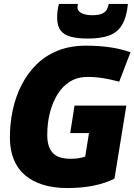

<svg xmlns="http://www.w3.org/2000/svg" viewBox="-20 -941 680 971"><path d="M320 10Q252 10 198 -6.5Q144 -23 106.5 -55Q69 -87 49.5 -135Q30 -183 30 -246Q30 -317 44.5 -384.5Q59 -452 89 -511Q119 -570 164.5 -615Q210 -660 272.5 -685Q335 -710 415 -710Q477 -710 532 -702.5Q587 -695 640 -677L583 -528Q560 -534 534.5 -539.5Q509 -545 481.5 -548.5Q454 -552 422 -552Q373 -552 335 -529Q297 -506 271.5 -465Q246 -424 232.5 -371.5Q219 -319 219 -259Q219 -225 227 -202Q235 -179 250 -164.5Q265 -150 287.5 -144Q310 -138 339 -138Q362 -138 381 -141.5Q400 -145 411 -149L430 -268H335L357 -407H619L559 -38Q518 -16 457.5 -3Q397 10 320 10ZM425 -746Q374 -746 339 -755Q304 -764 286.5 -787Q269 -810 269 -852Q269 -868 271 -885.5Q273 -903 278 -921H374Q373 -915 372.5 -911Q372 -907 372 -903Q372 -890 382 -881.5Q392 -873 409 -868.5Q426 -864 444 -864Q479 -864 496.5 -872Q514 -880 520.5 -893Q527 -906 530 -921H627Q620 -852 596.5 -814Q573 -776 530.5 -761Q488 -746 425 -746Z"/></svg>

Font: Georama ExtraBold
Style: Italic
Weight: 800
Italic angle: -9°
Version: Version 1.001